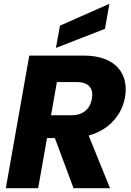

<svg xmlns="http://www.w3.org/2000/svg" viewBox="-20 -996 692 1016"><path d="M466.4 -473.8C456.5 -418.6 420.2 -386 356 -386H250.1L281 -561.6H386.9C451.1 -561.6 475.7 -526.8 466.4 -473.8ZM134.9 -701.9 10.8 0H181.9L228.8 -265.3H345.3C524.7 -265.3 621.9 -369 641.5 -481.2C663.1 -603.2 594.3 -701.9 422.5 -701.9ZM255.8 -304.4 369.2 0H562.3L438.7 -304.4ZM297.3 -860.2 276 -742.4 535.5 -843.5 558.8 -975.9Z"/></svg>

Font: Poppins Devanagari Thin
Style: Italic
Weight: 100
Italic angle: -10°
Designer: Ninad Kale (Devanagari), Jonny Pinhorn (Latin)
Foundry: Indian Type Foundry
Version: 4.005